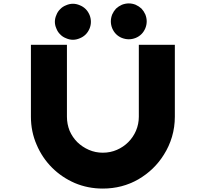

<svg xmlns="http://www.w3.org/2000/svg" viewBox="-20 -1100 1198 1119"><path d="M370.1 -419.9Q370.1 -377 385.7 -337.9Q402.3 -299.8 430.7 -271.5Q460 -243.2 498 -226.6Q536.1 -210 579.1 -210Q579.1 -140.6 579.1 -1Q492.2 -1 416 -33.2Q339.8 -66.4 283.2 -123Q225.6 -180.7 193.4 -256.8Q160.2 -333 160.2 -419.9Q212.9 -419.9 264.6 -419.9Q317.4 -419.9 370.1 -419.9ZM579.1 -210Q623 -210 661.1 -226.6Q699.2 -243.2 727.5 -271.5Q755.9 -299.8 772.5 -337.9Q789.1 -377 789.1 -419.9Q859.4 -419.9 999 -419.9Q999 -359.4 982.4 -302.7Q965.8 -247.1 935.5 -199.2Q879.9 -109.4 786.1 -54.7Q692.4 -1 579.1 -1Q579.1 -52.7 579.1 -105.5Q579.1 -158.2 579.1 -210ZM370.1 -419.9Q299.8 -419.9 160.2 -419.9Q160.2 -559.6 160.2 -838.9Q229.5 -838.9 370.1 -838.9Q370.1 -699.2 370.1 -419.9ZM999 -419.9Q928.7 -419.9 789.1 -419.9Q789.1 -559.6 789.1 -838.9Q859.4 -838.9 999 -838.9Q999 -699.2 999 -419.9ZM804.7 -901.4Q790 -886.7 770.5 -878.9Q751 -871.1 730.5 -871.1Q710.9 -871.1 690.4 -878.9Q670.9 -886.7 656.2 -901.4Q642.6 -915 633.8 -935.5Q626 -955.1 626 -975.6Q626 -995.1 633.8 -1015.6Q642.6 -1035.2 656.2 -1049.8Q670.9 -1063.5 690.4 -1072.3Q710.9 -1080.1 730.5 -1080.1Q751 -1080.1 770.5 -1072.3Q790 -1063.5 804.7 -1049.8Q818.4 -1035.2 827.1 -1015.6Q835 -995.1 835 -975.6Q835 -955.1 827.1 -935.5Q818.4 -915 804.7 -901.4ZM479.5 -899.4Q464.8 -884.8 445.3 -877Q424.8 -868.2 405.3 -868.2Q384.8 -868.2 365.2 -877Q344.7 -884.8 331.1 -899.4Q316.4 -913.1 308.6 -933.6Q299.8 -953.1 299.8 -972.7Q299.8 -993.2 308.6 -1012.7Q316.4 -1033.2 331.1 -1046.9Q344.7 -1061.5 365.2 -1069.3Q384.8 -1078.1 405.3 -1078.1Q424.8 -1078.1 445.3 -1069.3Q464.8 -1061.5 479.5 -1046.9Q493.2 -1033.2 502 -1012.7Q509.8 -993.2 509.8 -972.7Q509.8 -953.1 502 -933.6Q493.2 -913.1 479.5 -899.4Z"/></svg>

Font: CornerV20
Style: Regular
Weight: 400
Designer: Olivier Tavernier
Version: Version 20